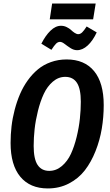

<svg xmlns="http://www.w3.org/2000/svg" viewBox="-20 -1037 616 1072"><path d="M500 -929.2H257.8L271 -1017.1H514.2ZM410.2 -756.8Q391.6 -756.8 373.5 -768.6Q355.5 -780.3 340.8 -791.7Q326.2 -803.2 314.9 -803.2Q302.7 -803.2 292.5 -792.7Q282.2 -782.2 267.1 -758.8L210.9 -793Q233.4 -837.9 261.7 -865.5Q290 -893.1 320.8 -893.1Q337.4 -893.1 352.3 -885.7Q367.2 -878.4 376.5 -869.6Q385.7 -860.8 396.7 -853.5Q407.7 -846.2 417 -846.2Q428.2 -846.2 438.7 -856.2Q449.2 -866.2 463.9 -889.2L520 -856Q498 -809.1 469.5 -783Q440.9 -756.8 410.2 -756.8ZM352.1 -705.1Q451.7 -705.1 505.4 -639.9Q559.1 -574.7 559.1 -450.2Q559.1 -383.3 548.3 -318.8Q537.6 -254.4 513.4 -193.4Q489.3 -132.3 453.9 -86.4Q418.5 -40.5 365.2 -12.7Q312 15.1 247.1 15.1Q147.5 15.1 93.3 -50.3Q39.1 -115.7 39.1 -238.8Q39.1 -285.2 44.4 -331.5Q49.8 -377.9 62 -424.3Q74.2 -470.7 91.8 -511.7Q109.4 -552.7 135 -588.4Q160.6 -624 191.9 -649.9Q223.1 -675.8 264.2 -690.4Q305.2 -705.1 352.1 -705.1ZM344.2 -607.9Q306.2 -607.9 274.9 -581.1Q243.7 -554.2 224.4 -512.7Q205.1 -471.2 191.9 -418.2Q178.7 -365.2 173.3 -316.4Q168 -267.6 168 -222.2Q168 -149.4 189.9 -116.2Q211.9 -83 254.9 -83Q293.9 -83 325.4 -109.9Q356.9 -136.7 376 -178Q395 -219.2 408 -272.5Q420.9 -325.7 426 -374.5Q431.2 -423.3 431.2 -469.2Q431.2 -541.5 409.4 -574.7Q387.7 -607.9 344.2 -607.9Z"/></svg>

Font: Fira Sans Compressed Medium
Style: Italic
Weight: 500
Width: 3
Italic angle: -8°
Designer: Carrois Corporate & Edenspiekermann AG
Foundry: Carrois Corporate GbR & Edenspiekermann AG
Version: Version 4.203;PS 004.203;hotconv 1.0.88;makeotf.lib2.5.64775